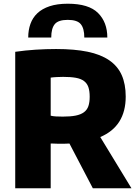

<svg xmlns="http://www.w3.org/2000/svg" viewBox="-20 -1014 731 1034"><path d="M354 -241Q341 -240 327 -240Q313 -240 299 -240Q297 -240 290.5 -240Q284 -240 276.5 -240.5Q269 -241 262 -241Q255 -241 253 -241V0H62V-735Q117 -743 172.5 -746.5Q228 -750 282 -750Q381 -750 451.5 -735.5Q522 -721 568 -689.5Q614 -658 635.5 -609.5Q657 -561 657 -494Q657 -334 520 -276L688 0H480ZM318 -386Q360 -386 387.5 -391.5Q415 -397 432 -409.5Q449 -422 456 -442.5Q463 -463 463 -493Q463 -524 456 -544.5Q449 -565 432.5 -577.5Q416 -590 388.5 -595Q361 -600 320 -600Q306 -600 286 -599Q266 -598 253 -596V-391Q264 -388 280.5 -387Q297 -386 318 -386ZM434 -812Q434 -861 415 -884Q396 -907 345 -907Q294 -907 275 -884Q256 -861 256 -812H132Q132 -852 144 -885.5Q156 -919 181.5 -943Q207 -967 247.5 -980.5Q288 -994 345 -994Q458 -994 508 -944Q558 -894 558 -812Z"/></svg>

Font: Encode Sans Narrow
Style: ExtraBold
Weight: 800
Designer: Pablo Impallari, Andres Torresi
Foundry: Pablo Impallari, Andres Torresi
Version: Version 1.000; ttfautohint (v1.00) -l 8 -r 50 -G 200 -x 14 -